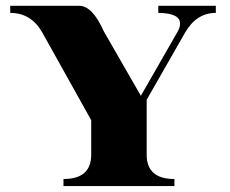

<svg xmlns="http://www.w3.org/2000/svg" viewBox="-20 -629 779 649"><path d="M456.1 -305.2 580.8 -522.7Q588.6 -536.4 588.6 -549.3Q588.6 -584.7 515.1 -585.4V-609.4H709.5V-585.4Q643.8 -585.4 605.2 -518.1L475.8 -291.7V-106Q475.8 -23.9 569.6 -23.9V0H194.6V-23.9Q288.3 -23.9 288.3 -106V-222.7L123.5 -518.1Q85.9 -585.4 14.6 -585.4V-609.4H247.8Q292.5 -609.4 331.1 -522.7Z"/></svg>

Font: itsadzoke
Style: Regular
Weight: 700
Width: 7
Version: Version 0.45